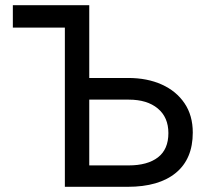

<svg xmlns="http://www.w3.org/2000/svg" viewBox="-20 -720 802 740"><path d="M230 0V-613.5H29.5V-700H324V-419.5H474Q547.5 -419.5 603.5 -394.2Q659.5 -369 691.2 -322Q723 -275 723 -209Q723 -107.5 657.8 -53.8Q592.5 0 472 0ZM324 -82.5H475.5Q548.5 -82.5 588.8 -113.5Q629 -144.5 629 -207Q629 -268 588 -302Q547 -336 476.5 -336H324Z"/></svg>

Font: Geologica Light
Style: Regular
Weight: 300
Designer: Sindre Bremnes, Frode Helland
Foundry: Monokrom Skriftforlag AS
Version: Version 1.010; ttfautohint (v1.8.4.7-5d5b);gftools[0.9.28]